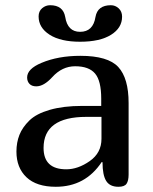

<svg xmlns="http://www.w3.org/2000/svg" viewBox="-20 -716 586 736"><path d="M346 -651Q354 -696 405 -696Q422 -696 435 -684Q448 -672 448 -652Q448 -609 405.5 -582.5Q363 -556 287 -556Q212 -556 170 -583Q128 -610 128 -653Q128 -673 141.5 -684.5Q155 -696 172 -696Q222 -696 230 -651Q239 -594 287 -594Q337 -594 346 -651ZM370 -95Q307 0 194 0Q120 0 81.5 -36.5Q43 -73 43 -135Q43 -170 54.5 -199Q66 -228 92.5 -254Q119 -280 171 -295Q223 -310 295 -310H368V-338Q368 -406 344.5 -434Q321 -462 268 -462Q218 -462 180 -420Q148 -385 119 -385Q102 -385 93 -394.5Q84 -404 84 -419Q84 -452 139 -475Q203 -502 288 -502Q394 -502 433.5 -459Q473 -416 473 -321V-47Q473 -23 465 -11.5Q457 0 434 0Q401 0 387 -22.5Q373 -45 373 -94ZM311 -268Q147 -268 147 -149Q147 -67 234 -67Q279 -67 324 -98.5Q369 -130 369 -184V-268Z"/></svg>

Font: Marmelad
Style: Regular
Weight: 400
Designer: Manvel Shmavonyan
Foundry: Cyreal
Version: Version 1.001;PS 001.001;hotconv 1.0.88;makeotf.lib2.5.64775